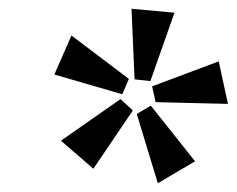

<svg xmlns="http://www.w3.org/2000/svg" viewBox="-20 -748 540 438"><path d="M287 -567 280 -728 378 -719 323 -563ZM104 -578 143 -667 274 -568 259 -533ZM335 -515 327 -551 479 -608 500 -511ZM119 -427 255 -522 283 -496 193 -363ZM292 -488 324 -507 425 -380 340 -330Z"/></svg>

Font: Ysabeau Semibold
Style: Italic
Weight: 600
Italic angle: -12°
Designer: Christian Thalmann (Catharsis Fonts)
Version: Version 0.003